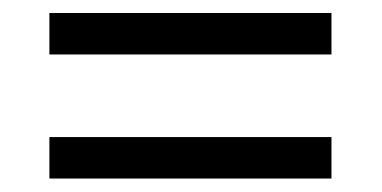

<svg xmlns="http://www.w3.org/2000/svg" viewBox="-20 -472 573 288"><path d="M477.2 -390.3H54.1V-452.5H477.2ZM477.2 -204.2H54.1V-266.4H477.2Z"/></svg>

Font: KhulaRegular
Style: Regular
Weight: 400
Designer: Erin McLaughlin, Steve Matteson
Version: Version 1.001;PS 1.0;hotconv 1.0.72;makeotf.lib2.5.5900; ttf